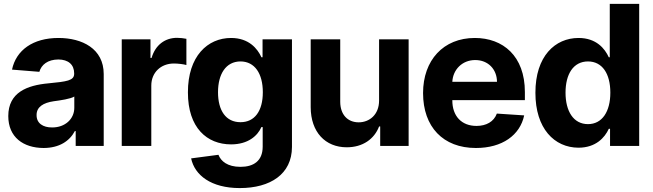

<svg xmlns="http://www.w3.org/2000/svg" viewBox="-20 -747 3344 983"><path d="M203.5 10.7C284.1 10.3 336.3 -24.9 363.3 -76H367.5V0H511V-367.9C511 -497.9 400.6 -552.6 279.5 -552.6C148.4 -552.6 62.5 -490.1 41.5 -390.6L181.5 -379.3C191.8 -415.5 224.1 -442.1 278.8 -442.5C329.9 -442.1 359.7 -416.2 359.7 -371.4V-369.3C359.7 -334.2 322.1 -329.5 227.6 -320.3C119.3 -310.4 22.4 -274.1 22.4 -152.7C22.4 -44.4 99.4 10.3 203.5 10.7ZM167.3 -157.7C166.9 -199.9 202.1 -220.9 255.3 -228.7C288.4 -233 342.3 -240.8 360.4 -252.8V-195.3C360.4 -137.8 313.2 -94.1 246.8 -94.5C200.3 -94.1 166.9 -115.8 167.3 -157.7Z M603.3 0H754.6V-308.9C754.6 -375.7 803.6 -421.9 870.4 -421.9C891.3 -421.9 920.1 -418.3 934.3 -414.1V-548.3C920.8 -551.1 902 -553.3 886.7 -553.3C825.6 -553.3 775.6 -517.8 756 -450.3H750.4V-545.5H603.3Z M1207.7 215.9C1363.6 215.9 1474.4 144.9 1474.8 5.7V-545.5H1324.2V-453.8H1318.5C1298.3 -498.2 1253.9 -552.6 1163 -552.6C1043 -552.6 941.8 -459.5 942.1 -274.1C941.8 -92.3 1040.1 -7.8 1163 -7.8C1250 -7.8 1298.7 -51.5 1318.5 -96.6H1324.9V3.6C1324.9 78.1 1277 107.2 1211.3 107.2C1144.5 107.2 1110.8 78.1 1098.4 45.5L958.5 63.9C976.6 149.9 1060.7 215.9 1207.7 215.9ZM1096.2 -274.9C1096.2 -367.2 1136 -432.2 1211.3 -432.5C1284.4 -432.2 1325.6 -370 1325.6 -274.9C1325.6 -178.3 1283.7 -121.4 1211.3 -121.4C1136.7 -121.4 1096.2 -180.4 1096.2 -274.9Z M1920.8 -232.2C1920.8 -159.1 1870.7 -120.7 1816.4 -120.7C1759.2 -120.7 1722.3 -160.9 1721.9 -225.1V-545.5H1570.7V-198.2C1571 -70.7 1645.6 7.1 1755.3 7.1C1837.4 7.1 1896.3 -35.2 1920.8 -99.4H1926.5V0H2072.1V-545.5H1920.8Z M2416.5 10.7C2551.5 10.7 2642.4 -55 2663.7 -156.2L2523.8 -165.5C2508.5 -123.9 2469.5 -102.3 2419.4 -102.3C2343.4 -102.3 2295.5 -152.3 2295.8 -233.7V-234.4H2667.3V-275.6C2667.3 -460.9 2554.7 -552.6 2410.9 -552.6C2250 -552.6 2146 -438.6 2146 -270.6C2146 -97.3 2248.6 10.7 2416.5 10.7ZM2295.8 -328.1C2298.7 -389.9 2345.9 -439.6 2413 -439.6C2478.7 -439.6 2524.1 -392.8 2524.5 -328.1Z M2942.1 9.2C3030.2 8.9 3076 -41.9 3096.9 -87.4H3103.3V0H3252.5V-727.3H3101.9V-453.8H3096.9C3076.7 -498.2 3033 -552.6 2942.1 -552.6C2822.1 -552.6 2720.9 -459.5 2721.2 -272C2720.9 -89.5 2817.8 8.9 2942.1 9.2ZM2875.4 -272.7C2875.4 -367.2 2915.1 -432.2 2990.4 -432.5C3063.6 -432.2 3104.8 -370 3104.8 -272.7C3104.8 -175.4 3062.9 -111.5 2990.4 -111.5C2915.8 -111.5 2875.4 -177.6 2875.4 -272.7Z"/></svg>

Font: RED Number
Style: Bold
Weight: 700
Designer: RED UED
Foundry: rsms
Version: Version 1.003;FEAKit 1.0